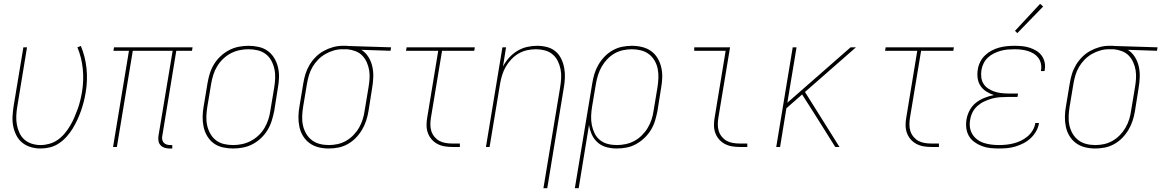

<svg xmlns="http://www.w3.org/2000/svg" viewBox="-20 -767 6061 1002"><path d="M191 8Q165 8 140 0.5Q115 -7 96 -22.5Q77 -38 65.5 -60.5Q54 -83 49 -108Q44 -133 45.5 -160Q47 -187 51 -213L102 -520H121L70 -210Q66 -186 65 -162.5Q64 -139 68 -116.5Q72 -94 81.5 -73.5Q91 -53 107.5 -38.5Q124 -24 146 -17Q168 -10 192 -10Q214 -10 237.5 -16.5Q261 -23 281 -37Q301 -51 317 -70Q333 -89 345.5 -110Q358 -131 367.5 -153Q377 -175 385 -197Q393 -219 398.5 -241.5Q404 -264 408 -287Q418 -348 412 -407.5Q406 -467 384 -520L402 -527Q425 -472 431.5 -410Q438 -348 427 -284Q423 -260 417 -236Q411 -212 402.5 -188Q394 -164 383 -140.5Q372 -117 358.5 -95Q345 -73 327 -53Q309 -33 287 -18.5Q265 -4 240.5 2Q216 8 191 8Z M864 8Q851 8 838.5 4Q826 0 817.5 -9.5Q809 -19 807 -32Q805 -45 807 -58L881 -502H673L590 0H570L653 -502H572L575 -520H985L982 -502H900L827 -58Q825 -49 826.5 -39.5Q828 -30 834 -23Q840 -16 849 -13Q858 -10 867 -10H879V8Z M1197 8Q1169 8 1142.5 2Q1116 -4 1095.5 -19Q1075 -34 1061.5 -56.5Q1048 -79 1042.5 -105Q1037 -131 1037.5 -158.5Q1038 -186 1043 -213L1063 -333Q1067 -358 1075 -383.5Q1083 -409 1097 -432Q1111 -455 1131.5 -474Q1152 -493 1176 -505.5Q1200 -518 1226 -523Q1252 -528 1277 -528Q1304 -528 1330.5 -522Q1357 -516 1377.5 -501Q1398 -486 1411.5 -463.5Q1425 -441 1431 -415Q1437 -389 1436 -361.5Q1435 -334 1430 -307L1411 -187Q1406 -162 1398 -136.5Q1390 -111 1376 -88Q1362 -65 1342 -46Q1322 -27 1298 -14.5Q1274 -2 1248 3Q1222 8 1197 8ZM1197 -10Q1220 -10 1243.5 -15Q1267 -20 1289 -31.5Q1311 -43 1329.5 -60.5Q1348 -78 1360.5 -99.5Q1373 -121 1380.5 -144Q1388 -167 1391 -190L1411 -310Q1415 -334 1416 -359Q1417 -384 1412 -407Q1407 -430 1396 -450.5Q1385 -471 1366.5 -485Q1348 -499 1324.5 -504.5Q1301 -510 1276 -510Q1253 -510 1229.5 -505Q1206 -500 1184 -488.5Q1162 -477 1144 -459.5Q1126 -442 1113 -420.5Q1100 -399 1093 -376Q1086 -353 1082 -330L1062 -210Q1058 -186 1057 -161Q1056 -136 1061 -113Q1066 -90 1077.5 -69.5Q1089 -49 1107 -35Q1125 -21 1148.5 -15.5Q1172 -10 1197 -10Z M1696 8Q1668 8 1642 1.5Q1616 -5 1595.5 -20Q1575 -35 1561.5 -57Q1548 -79 1542.5 -105Q1537 -131 1537.5 -158.5Q1538 -186 1543 -213L1563 -333Q1567 -358 1574.5 -382Q1582 -406 1595.5 -428.5Q1609 -451 1628 -470Q1647 -489 1670 -501.5Q1693 -514 1718 -521Q1743 -528 1768 -528Q1771 -528 1774.5 -528Q1778 -528 1781 -528Q1785 -528 1789 -528Q1793 -528 1797 -527L2021 -520L2018 -502L1866 -507Q1888 -493 1902.5 -470Q1917 -447 1923 -420Q1929 -393 1928 -364.5Q1927 -336 1922 -307L1903 -187Q1899 -162 1891 -137.5Q1883 -113 1869.5 -90Q1856 -67 1837 -47.5Q1818 -28 1794.5 -15Q1771 -2 1746 3Q1721 8 1696 8ZM1696 -10Q1719 -10 1742 -15Q1765 -20 1786 -32Q1807 -44 1824.5 -62Q1842 -80 1854 -101Q1866 -122 1873 -144.5Q1880 -167 1883 -190L1903 -310Q1907 -333 1908.5 -356Q1910 -379 1906.5 -400.5Q1903 -422 1894 -442Q1885 -462 1870.5 -477Q1856 -492 1835 -500Q1814 -508 1792 -510H1778Q1775 -510 1772 -510Q1769 -510 1766 -510Q1744 -510 1721.5 -503.5Q1699 -497 1678 -485Q1657 -473 1640 -455.5Q1623 -438 1611 -417.5Q1599 -397 1592.5 -375Q1586 -353 1582 -330L1562 -210Q1558 -186 1557 -161Q1556 -136 1561 -113Q1566 -90 1577.5 -70Q1589 -50 1607 -36Q1625 -22 1648 -16Q1671 -10 1696 -10Z M2340 0Q2319 0 2299 -3.5Q2279 -7 2261.5 -16.5Q2244 -26 2231.5 -41Q2219 -56 2212.5 -74.5Q2206 -93 2206 -114Q2206 -135 2210 -156L2267 -502H2099L2102 -520H2458L2455 -502H2287L2229 -153Q2226 -135 2226 -117Q2226 -99 2231 -83Q2236 -67 2247 -53.5Q2258 -40 2272.5 -32Q2287 -24 2304.5 -21Q2322 -18 2340 -18H2380V0Z M2816 215 2903 -310Q2907 -334 2908.5 -358Q2910 -382 2905.5 -405Q2901 -428 2891 -448.5Q2881 -469 2863.5 -483.5Q2846 -498 2823.5 -504Q2801 -510 2777 -510Q2754 -510 2731 -505Q2708 -500 2687 -488Q2666 -476 2649 -458Q2632 -440 2620 -419.5Q2608 -399 2601 -376.5Q2594 -354 2590 -331L2535 0H2516L2602 -520H2621L2605 -420Q2618 -445 2637 -466Q2656 -487 2680 -501.5Q2704 -516 2730.5 -522Q2757 -528 2783 -528Q2809 -528 2834.5 -521.5Q2860 -515 2879 -499Q2898 -483 2909 -460Q2920 -437 2924.5 -412Q2929 -387 2928 -360.5Q2927 -334 2922 -307L2836 215Z M2980 215 3071 -333Q3075 -358 3082.5 -382.5Q3090 -407 3103.5 -430Q3117 -453 3136 -472.5Q3155 -492 3178.5 -505Q3202 -518 3227.5 -523Q3253 -528 3278 -528Q3305 -528 3331.5 -521.5Q3358 -515 3378.5 -500Q3399 -485 3412 -463Q3425 -441 3431 -415Q3437 -389 3436 -361.5Q3435 -334 3430 -307L3411 -187Q3406 -162 3398.5 -137Q3391 -112 3377 -89Q3363 -66 3343 -47Q3323 -28 3299.5 -15Q3276 -2 3250 3Q3224 8 3199 8Q3171 8 3145 1Q3119 -6 3099.5 -23Q3080 -40 3069 -64Q3058 -88 3054 -115L3000 215ZM3199 -10Q3222 -10 3245.5 -15Q3269 -20 3290.5 -31.5Q3312 -43 3330 -61Q3348 -79 3360.5 -100Q3373 -121 3380.5 -144Q3388 -167 3391 -190L3411 -310Q3415 -334 3416 -359Q3417 -384 3412.5 -407Q3408 -430 3396.5 -450Q3385 -470 3367 -484Q3349 -498 3325.5 -504Q3302 -510 3278 -510Q3255 -510 3231.5 -505Q3208 -500 3187 -488Q3166 -476 3149 -458Q3132 -440 3120 -419Q3108 -398 3101 -375.5Q3094 -353 3090 -330L3070 -211Q3066 -187 3065 -162.5Q3064 -138 3068.5 -115Q3073 -92 3083 -71.5Q3093 -51 3110.5 -36.5Q3128 -22 3151 -16Q3174 -10 3199 -10Z M3840 0Q3819 0 3799 -3.5Q3779 -7 3761.5 -16.5Q3744 -26 3731.5 -41Q3719 -56 3712.5 -74.5Q3706 -93 3706 -114Q3706 -135 3710 -156L3767 -502H3603V-520H3790L3729 -153Q3726 -135 3726 -117Q3726 -99 3731 -83Q3736 -67 3747 -53.5Q3758 -40 3772.5 -32Q3787 -24 3804.5 -21Q3822 -18 3840 -18H3880V0Z M4031 0 4117 -520H4137L4089 -231L4419 -520H4447L4181 -287L4361 0H4339L4233 -169L4166 -274L4084 -202L4051 0Z M4840 0Q4819 0 4799 -3.5Q4779 -7 4761.5 -16.5Q4744 -26 4731.5 -41Q4719 -56 4712.5 -74.5Q4706 -93 4706 -114Q4706 -135 4710 -156L4767 -502H4599L4602 -520H4958L4955 -502H4787L4729 -153Q4726 -135 4726 -117Q4726 -99 4731 -83Q4736 -67 4747 -53.5Q4758 -40 4772.5 -32Q4787 -24 4804.5 -21Q4822 -18 4840 -18H4880V0Z M5193 8Q5170 8 5147 5.5Q5124 3 5103.5 -5Q5083 -13 5065.5 -25.5Q5048 -38 5037 -56.5Q5026 -75 5023 -98Q5020 -121 5024 -144Q5028 -168 5040.5 -191.5Q5053 -215 5073.5 -231Q5094 -247 5118 -256.5Q5142 -266 5167 -271Q5145 -278 5127 -289.5Q5109 -301 5097 -319Q5085 -337 5082 -359.5Q5079 -382 5083 -405Q5086 -425 5095.5 -444Q5105 -463 5120.5 -478Q5136 -493 5155 -503Q5174 -513 5194 -518.5Q5214 -524 5234.5 -526Q5255 -528 5275 -528Q5295 -528 5315 -526Q5335 -524 5353.5 -518Q5372 -512 5388.5 -502Q5405 -492 5416 -477Q5427 -462 5431.5 -442.5Q5436 -423 5432 -402Q5432 -401 5432 -399.5Q5432 -398 5431 -396H5412Q5412 -397 5412.5 -398.5Q5413 -400 5413 -401Q5416 -419 5412 -436Q5408 -453 5398 -466Q5388 -479 5374 -487.5Q5360 -496 5343.5 -501Q5327 -506 5309.5 -508Q5292 -510 5275 -510Q5257 -510 5239 -508.5Q5221 -507 5203 -502Q5185 -497 5167.5 -488.5Q5150 -480 5136 -467Q5122 -454 5113.5 -437Q5105 -420 5102 -402Q5099 -383 5101 -364.5Q5103 -346 5112 -331Q5121 -316 5135.5 -306Q5150 -296 5167 -290Q5184 -284 5202.5 -281.5Q5221 -279 5240 -279H5293L5290 -261H5237Q5217 -261 5197 -259.5Q5177 -258 5157 -252.5Q5137 -247 5117.5 -238Q5098 -229 5081.5 -214.5Q5065 -200 5055.5 -181Q5046 -162 5043 -142Q5039 -121 5042 -101.5Q5045 -82 5055 -66Q5065 -50 5080.5 -38.5Q5096 -27 5114.5 -21Q5133 -15 5153 -12.5Q5173 -10 5193 -10Q5212 -10 5231.5 -12Q5251 -14 5270.5 -19Q5290 -24 5308.5 -33Q5327 -42 5343 -55.5Q5359 -69 5369.5 -87Q5380 -105 5383 -124Q5383 -125 5383 -125Q5383 -125 5383 -125H5402Q5402 -125 5402 -124.5Q5402 -124 5402 -124Q5399 -103 5387.5 -82.5Q5376 -62 5359 -46Q5342 -30 5321.5 -19.5Q5301 -9 5279.5 -2.5Q5258 4 5236.5 6Q5215 8 5193 8ZM5289 -594 5277 -606 5408 -747 5424 -733Z M5696 8Q5668 8 5642 1.5Q5616 -5 5595.5 -20Q5575 -35 5561.5 -57Q5548 -79 5542.5 -105Q5537 -131 5537.5 -158.5Q5538 -186 5543 -213L5563 -333Q5567 -358 5574.5 -382Q5582 -406 5595.5 -428.5Q5609 -451 5628 -470Q5647 -489 5670 -501.5Q5693 -514 5718 -521Q5743 -528 5768 -528Q5771 -528 5774.5 -528Q5778 -528 5781 -528Q5785 -528 5789 -528Q5793 -528 5797 -527L6021 -520L6018 -502L5866 -507Q5888 -493 5902.5 -470Q5917 -447 5923 -420Q5929 -393 5928 -364.5Q5927 -336 5922 -307L5903 -187Q5899 -162 5891 -137.5Q5883 -113 5869.5 -90Q5856 -67 5837 -47.5Q5818 -28 5794.5 -15Q5771 -2 5746 3Q5721 8 5696 8ZM5696 -10Q5719 -10 5742 -15Q5765 -20 5786 -32Q5807 -44 5824.5 -62Q5842 -80 5854 -101Q5866 -122 5873 -144.5Q5880 -167 5883 -190L5903 -310Q5907 -333 5908.5 -356Q5910 -379 5906.5 -400.5Q5903 -422 5894 -442Q5885 -462 5870.5 -477Q5856 -492 5835 -500Q5814 -508 5792 -510H5778Q5775 -510 5772 -510Q5769 -510 5766 -510Q5744 -510 5721.5 -503.5Q5699 -497 5678 -485Q5657 -473 5640 -455.5Q5623 -438 5611 -417.5Q5599 -397 5592.5 -375Q5586 -353 5582 -330L5562 -210Q5558 -186 5557 -161Q5556 -136 5561 -113Q5566 -90 5577.5 -70Q5589 -50 5607 -36Q5625 -22 5648 -16Q5671 -10 5696 -10Z"/></svg>

Font: Iosevka SS04 Thin Oblique
Style: Regular
Weight: 100
Italic angle: -9°
Monospace: yes
Designer: Belleve Invis
Foundry: Belleve Invis
Version: Version 19.0.0; ttfautohint (v1.8.4)